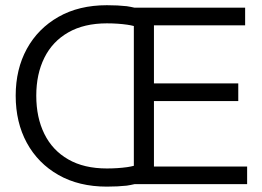

<svg xmlns="http://www.w3.org/2000/svg" viewBox="-20 -696 984 722"><path d="M558.9 -69.8V-316H876V-382.3H558.9V-600.8H901.8V-667.1H485.8C476 -669 467.4 -671.4 456.6 -672.7C435.1 -675.1 410.2 -676.4 381.9 -676.4C311.9 -676.4 251.2 -661.8 199.9 -632.6C148.6 -603.4 108.9 -563.3 80.9 -512.3C53 -461.3 39 -402.6 39 -336.3C39 -269.3 53 -210 80.9 -158.8C108.9 -107.4 148.6 -67.2 199.9 -38C251.2 -8.8 311.9 5.8 381.9 5.8C410.2 5.8 435.1 4.4 456.6 2.1C467.4 0.8 476 -1.6 485.7 -3.5H909.3V-69.8ZM483.3 -72.5C475.5 -70.6 467.7 -68.8 458.4 -67.5C434.4 -64.2 408.9 -62.5 381.9 -62.5C324.7 -62.5 276.3 -73.8 236.7 -96.6C197 -119.3 167.1 -151.3 146.8 -192.5C126.5 -233.6 116.4 -281.6 116.4 -336.3C116.4 -390.3 126.5 -437.8 146.8 -478.7C167.1 -519.6 197 -551.4 236.7 -574.1C276.3 -596.8 324.7 -608.2 381.9 -608.2C408.9 -608.2 434.4 -606.5 458.4 -603.1C467.7 -601.8 475.5 -600.1 483.3 -598.2Z"/></svg>

Font: Diatome Awesome Regular
Style: Regular
Weight: 400
Designer: 15.100.17
Foundry: 15.100.17
Version: Version 1.008;Fontself Maker 3.5.8